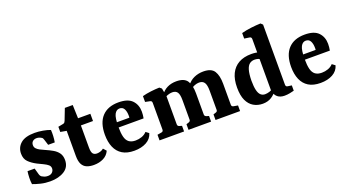

<svg xmlns="http://www.w3.org/2000/svg" viewBox="-52 -1157 3008 1669"><g transform="rotate(-20 1452.0 -322.5)"><path d="M38 -22Q34 -51 35 -82Q36 -113 40 -141H106L121 -87Q126 -67 138 -58Q146 -53 160 -47Q174 -41 193 -41Q220 -41 234.5 -56Q249 -71 249 -91Q249 -111 234 -124Q219 -137 194 -149Q169 -161 138 -176Q94 -199 66.5 -227Q39 -255 39 -303Q39 -360 81 -396.5Q123 -433 211 -433Q247 -433 286.5 -426Q326 -419 354 -408Q356 -382 354.5 -352Q353 -322 348 -295H287L271 -346Q268 -357 264.5 -362.5Q261 -368 253 -372Q243 -378 232.5 -381Q222 -384 211 -384Q189 -384 175 -371.5Q161 -359 161 -337Q161 -318 173 -305Q185 -292 204.5 -282Q224 -272 247 -262Q282 -247 312.5 -229.5Q343 -212 361.5 -186.5Q380 -161 380 -121Q380 -56 328 -23Q276 10 197 10Q151 10 110 0Q69 -10 38 -22Z M480 -354 424 -364V-412L470 -421Q480 -423 484 -427.5Q488 -432 492 -441L533 -547H606L610 -423H724V-356H612V-151Q612 -110 624 -94.5Q636 -79 661 -79Q675 -79 692 -84Q709 -89 723 -101L748 -73Q730 -33 691 -13.5Q652 6 602 6Q564 6 536.5 -5.5Q509 -17 494.5 -45Q480 -73 480 -122Z M780 -208Q780 -318 833.5 -375.5Q887 -433 986 -433Q1073 -433 1112 -392Q1151 -351 1151 -288Q1151 -273 1149.5 -257Q1148 -241 1145 -227H870V-275H1031Q1032 -280 1032 -284Q1032 -288 1032 -294Q1032 -332 1019 -356Q1006 -380 977 -380Q948 -380 931 -348.5Q914 -317 914 -231Q914 -175 923 -139.5Q932 -104 954.5 -87Q977 -70 1015 -70Q1045 -70 1073 -80Q1101 -90 1120 -111L1148 -90Q1134 -41 1087.5 -15.5Q1041 10 975 10Q908 10 865 -16.5Q822 -43 801 -92Q780 -141 780 -208Z M1728 0V-52L1750 -59Q1759 -62 1763 -66.5Q1767 -71 1767 -80V-258Q1767 -310 1752 -332.5Q1737 -355 1704 -355Q1685 -355 1663 -347Q1641 -339 1620 -321L1619 -361Q1646 -398 1685.5 -415.5Q1725 -433 1771 -433Q1845 -433 1871.5 -391Q1898 -349 1898 -273V-80Q1898 -62 1915 -59L1955 -52V0ZM1210 0V-52L1250 -59Q1266 -62 1266 -80V-327Q1266 -345 1250 -348L1206 -357V-411Q1244 -421 1286 -426Q1328 -431 1365 -432L1384 -416L1398 -342V-80Q1398 -64 1413 -59L1437 -52V0ZM1478 0V-52L1500 -59Q1508 -62 1512.5 -66.5Q1517 -71 1517 -80V-262Q1517 -313 1502.5 -334Q1488 -355 1455 -355Q1436 -355 1413.5 -347Q1391 -339 1374 -322V-358Q1399 -396 1436.5 -414.5Q1474 -433 1521 -433Q1595 -433 1621.5 -392Q1648 -351 1648 -276V-80Q1648 -65 1664 -59L1687 -52V0Z M2164 8Q2117 8 2079.5 -14Q2042 -36 2021 -81.5Q2000 -127 2000 -200Q2000 -276 2025 -327.5Q2050 -379 2098 -406Q2146 -433 2215 -433Q2235 -433 2256.5 -430Q2278 -427 2290 -422L2280 -360Q2272 -368 2256.5 -372.5Q2241 -377 2225 -377Q2199 -377 2179.5 -362.5Q2160 -348 2149.5 -312.5Q2139 -277 2138 -215Q2138 -160 2146 -126.5Q2154 -93 2170.5 -78Q2187 -63 2210 -63Q2230 -63 2252 -70Q2274 -77 2287 -90L2301 -72Q2280 -36 2245.5 -14Q2211 8 2164 8ZM2400 -638V-83Q2400 -71 2405 -66.5Q2410 -62 2418 -61L2454 -56V-7Q2441 -3 2415.5 2Q2390 7 2366 7Q2326 7 2301.5 -13Q2277 -33 2269 -73V-552Q2269 -570 2252 -573L2204 -580V-631Q2244 -642 2293.5 -648Q2343 -654 2382 -655Z M2503 -208Q2503 -318 2556.5 -375.5Q2610 -433 2709 -433Q2796 -433 2835 -392Q2874 -351 2874 -288Q2874 -273 2872.5 -257Q2871 -241 2868 -227H2593V-275H2754Q2755 -280 2755 -284Q2755 -288 2755 -294Q2755 -332 2742 -356Q2729 -380 2700 -380Q2671 -380 2654 -348.5Q2637 -317 2637 -231Q2637 -175 2646 -139.5Q2655 -104 2677.5 -87Q2700 -70 2738 -70Q2768 -70 2796 -80Q2824 -90 2843 -111L2871 -90Q2857 -41 2810.5 -15.5Q2764 10 2698 10Q2631 10 2588 -16.5Q2545 -43 2524 -92Q2503 -141 2503 -208Z"/></g></svg>

Font: Rasa
Style: Regular
Weight: 400
Designer: Anna Giedrys (Yrsa+Rasa design), David Brezina (Yrsa art-direction, Rasa art-direction, design)
Foundry: Rosetta Type Foundry
Version: Version 2.004